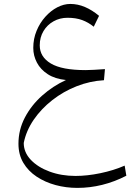

<svg xmlns="http://www.w3.org/2000/svg" viewBox="-20 -586 648 955"><path d="M308.1 -188Q253.9 -193.4 217.8 -216.8Q181.6 -240.2 163.6 -274.7Q145.5 -309.1 145.5 -347.7Q145.5 -393.1 161.9 -432.6Q178.2 -472.2 205.3 -502.4Q232.4 -532.7 264.9 -549.6Q297.4 -566.4 329.6 -566.4Q366.7 -566.4 402.3 -551.3Q438 -536.1 472.7 -507.3L446.3 -453.1Q419.9 -474.6 388.9 -486.1Q357.9 -497.6 315.9 -497.6Q277.8 -497.6 246.3 -480Q214.8 -462.4 196.3 -431.4Q177.7 -400.4 177.7 -360.4Q177.7 -303.2 232.7 -270.3Q287.6 -237.3 406.2 -237.3Q421.9 -237.3 448.2 -238.8Q474.6 -240.2 502 -242.2L497.1 -187Q427.2 -183.1 361.1 -157Q294.9 -130.9 240 -87.9Q185.1 -44.9 147.7 9.5Q110.4 64 98.1 125Q98.1 171.9 133.3 209Q168.5 246.1 227.1 267.6Q285.6 289.1 355.5 289.1Q413.6 289.1 479.5 275.4Q545.4 261.7 600.1 237.8L608.4 288.1Q490.2 348.6 364.7 348.6Q308.6 348.6 256.3 334.5Q204.1 320.3 162.4 292.7Q120.6 265.1 96.2 224.1Q71.8 183.1 71.8 128.9Q71.8 59.6 103.8 -1.5Q135.7 -62.5 189.5 -110.4Q243.2 -158.2 308.1 -188Z"/></svg>

Font: Pinar-FD Light
Style: Regular
Weight: 300
Designer: Amin Abedi
Version: Version 2.000